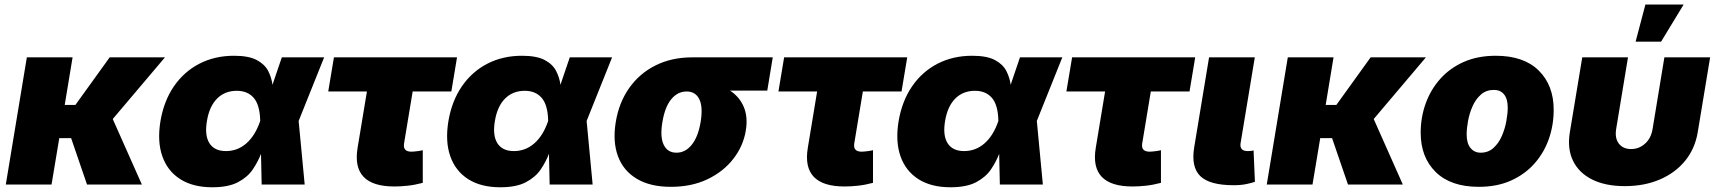

<svg xmlns="http://www.w3.org/2000/svg" viewBox="-20 -792 7364 824"><path d="M291.5 -545.9 257.8 -341.8H303.7L450.7 -545.9H688L463.9 -281.2L588.9 0H353.5L285.2 -199.2H234.4L201.2 0H4.9L95.2 -545.9Z M891.1 11.7Q808.6 11.7 753.9 -22.9Q699.2 -57.6 676.8 -121.1Q654.3 -184.6 668.5 -271.5Q683.1 -358.4 726.3 -421.4Q769.5 -484.4 835.7 -518.6Q901.9 -552.7 984.4 -552.7Q1047.4 -552.7 1081.8 -534.4Q1116.2 -516.1 1130.9 -487.5Q1145.5 -459 1149.4 -428.2L1189.5 -545.9H1371.1L1261.7 -272.9L1287.6 0H1103L1100.1 -131.8Q1087.4 -98.6 1065.2 -65.4Q1043 -32.2 1001.7 -10.3Q960.4 11.7 891.1 11.7ZM1096.7 -272.9V-274.4Q1095.2 -341.3 1069.1 -371.8Q1043 -402.3 996.1 -402.3Q944.8 -402.3 911.6 -368.9Q878.4 -335.4 868.2 -273.4Q857.4 -210.9 878.9 -177.2Q900.4 -143.6 949.7 -143.6Q999.5 -143.6 1037.4 -176.8Q1075.2 -210 1096.2 -271.5Z M1672.4 8.3Q1487.3 8.3 1514.6 -157.2L1554.7 -399.4H1388.7L1413.1 -545.9H1941.4L1917 -399.4H1751L1713.9 -175.3Q1709 -141.1 1745.6 -141.1Q1754.4 -141.1 1771.5 -143.3Q1788.6 -145.5 1794.4 -147.5V-7.3Q1759.3 2 1729 5.1Q1698.7 8.3 1672.4 8.3Z M2127 11.7Q2044.4 11.7 1989.7 -22.9Q1935.1 -57.6 1912.6 -121.1Q1890.1 -184.6 1904.3 -271.5Q1918.9 -358.4 1962.2 -421.4Q2005.4 -484.4 2071.5 -518.6Q2137.7 -552.7 2220.2 -552.7Q2283.2 -552.7 2317.6 -534.4Q2352.1 -516.1 2366.7 -487.5Q2381.3 -459 2385.3 -428.2L2425.3 -545.9H2606.9L2497.6 -272.9L2523.4 0H2338.9L2335.9 -131.8Q2323.2 -98.6 2301 -65.4Q2278.8 -32.2 2237.5 -10.3Q2196.3 11.7 2127 11.7ZM2332.5 -272.9V-274.4Q2331.1 -341.3 2304.9 -371.8Q2278.8 -402.3 2231.9 -402.3Q2180.7 -402.3 2147.5 -368.9Q2114.3 -335.4 2104 -273.4Q2093.3 -210.9 2114.7 -177.2Q2136.2 -143.6 2185.5 -143.6Q2235.4 -143.6 2273.2 -176.8Q2311 -210 2332 -271.5Z M2859.4 9.8Q2770.5 9.8 2712.9 -24.7Q2655.3 -59.1 2632.1 -121.6Q2608.9 -184.1 2622.6 -268.1Q2636.2 -351.6 2680.2 -414.1Q2724.1 -476.6 2793.2 -511.2Q2862.3 -545.9 2951.2 -545.9H3296.4L3272.9 -403.3H3112.8Q3153.8 -376.5 3172.1 -333Q3190.4 -289.6 3180.7 -231.4Q3169.9 -165.5 3127.4 -110.6Q3085 -55.7 3016.6 -22.9Q2948.2 9.8 2859.4 9.8ZM2926.8 -399.4Q2888.2 -399.4 2860.8 -366.2Q2833.5 -333 2822.8 -268.1Q2812 -204.6 2828.4 -170.7Q2844.7 -136.7 2883.3 -136.7Q2921.4 -136.7 2948.7 -170.7Q2976.1 -204.6 2986.8 -268.1Q2997.6 -333 2981.2 -366.2Q2964.8 -399.4 2926.8 -399.4Z M3604.5 8.3Q3419.4 8.3 3446.8 -157.2L3486.8 -399.4H3320.8L3345.2 -545.9H3873.5L3849.1 -399.4H3683.1L3646 -175.3Q3641.1 -141.1 3677.7 -141.1Q3686.5 -141.1 3703.6 -143.3Q3720.7 -145.5 3726.6 -147.5V-7.3Q3691.4 2 3661.1 5.1Q3630.9 8.3 3604.5 8.3Z M4059.1 11.7Q3976.6 11.7 3921.9 -22.9Q3867.2 -57.6 3844.7 -121.1Q3822.3 -184.6 3836.4 -271.5Q3851.1 -358.4 3894.3 -421.4Q3937.5 -484.4 4003.7 -518.6Q4069.8 -552.7 4152.3 -552.7Q4215.3 -552.7 4249.8 -534.4Q4284.2 -516.1 4298.8 -487.5Q4313.5 -459 4317.4 -428.2L4357.4 -545.9H4539.1L4429.7 -272.9L4455.6 0H4271L4268.1 -131.8Q4255.4 -98.6 4233.2 -65.4Q4210.9 -32.2 4169.7 -10.3Q4128.4 11.7 4059.1 11.7ZM4264.6 -272.9V-274.4Q4263.2 -341.3 4237.1 -371.8Q4210.9 -402.3 4164.1 -402.3Q4112.8 -402.3 4079.6 -368.9Q4046.4 -335.4 4036.1 -273.4Q4025.4 -210.9 4046.9 -177.2Q4068.4 -143.6 4117.7 -143.6Q4167.5 -143.6 4205.3 -176.8Q4243.2 -210 4264.2 -271.5Z M4840.3 8.3Q4655.3 8.3 4682.6 -157.2L4722.7 -399.4H4556.6L4581.1 -545.9H5109.4L5085 -399.4H4918.9L4881.8 -175.3Q4877 -141.1 4913.6 -141.1Q4922.4 -141.1 4939.5 -143.3Q4956.5 -145.5 4962.4 -147.5V-7.3Q4927.2 2 4897 5.1Q4866.7 8.3 4840.3 8.3Z M5274.4 2.9Q5171.9 2.9 5131.6 -35.9Q5091.3 -74.7 5105 -159.2L5168.9 -545.9H5365.2L5304.2 -177.7Q5298.8 -143.6 5335 -143.6Q5352.5 -143.6 5359.9 -146.5L5365.7 -11.7Q5353.5 -7.3 5329.8 -2.2Q5306.2 2.9 5274.4 2.9Z M5703.1 -545.9 5669.4 -341.8H5715.3L5862.3 -545.9H6099.6L5875.5 -281.2L6000.5 0H5765.1L5696.8 -199.2H5646L5612.8 0H5416.5L5506.8 -545.9Z M6326.7 9.8Q6206.1 9.8 6141.6 -53.7Q6077.1 -117.2 6077.1 -222.2Q6077.1 -288.6 6098.6 -348.1Q6120.1 -407.7 6161.4 -453.9Q6202.6 -500 6262.5 -526.4Q6322.3 -552.7 6399.4 -552.7Q6519.5 -552.7 6583.7 -489.3Q6647.9 -425.8 6647.9 -320.8Q6647.9 -254.9 6627 -195.3Q6606 -135.7 6564.9 -89.6Q6523.9 -43.5 6464.1 -16.8Q6404.3 9.8 6326.7 9.8ZM6334.5 -136.7Q6367.2 -136.7 6389.6 -157.2Q6412.1 -177.7 6425.5 -208.7Q6439 -239.7 6444.8 -272.7Q6450.7 -305.7 6450.7 -330.1Q6450.7 -367.7 6434.8 -387Q6418.9 -406.2 6391.6 -406.2Q6358.4 -406.2 6335.7 -386.2Q6313 -366.2 6299.6 -335.7Q6286.1 -305.2 6280.3 -272.7Q6274.4 -240.2 6274.4 -215.3Q6274.4 -177.2 6290.8 -157Q6307.1 -136.7 6334.5 -136.7Z M6953.1 6.8Q6870.1 6.8 6813.2 -21.5Q6756.3 -49.8 6731 -101.8Q6705.6 -153.8 6717.3 -224.6L6770.5 -545.9H6966.8L6916 -238.3Q6909.7 -198.7 6927.7 -175.5Q6945.8 -152.3 6980 -152.3Q7014.2 -152.3 7040 -175.5Q7065.9 -198.7 7072.3 -238.3L7123 -545.9H7319.3L7266.1 -224.6Q7254.4 -153.8 7211.9 -101.8Q7169.4 -49.8 7103 -21.5Q7036.6 6.8 6953.1 6.8ZM6999.5 -613.3 7041.5 -772.5H7205.6L7108.9 -613.3Z"/></svg>

Font: Inter Black
Style: Italic
Weight: 900
Italic angle: -9.39999°
Designer: Rasmus Andersson
Foundry: rsms
Version: Version 4.000;git-a52131595